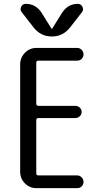

<svg xmlns="http://www.w3.org/2000/svg" viewBox="-20 -980 540 1000"><path d="M154.3 -837.9 92.8 -917Q83 -929.7 90.3 -944.8Q97.7 -960 114.3 -960Q166 -960 196.3 -914.1L248 -831.1Q248 -830.1 250 -830.1Q252 -830.1 252 -831.1L303.7 -914.1Q334 -960 385.7 -960Q401.4 -960 409.2 -944.8Q417 -929.7 407.2 -917L345.7 -837.9Q308.6 -790 250 -790Q191.4 -790 154.3 -837.9ZM169.9 0Q134.8 0 109.9 -24.9Q85 -49.8 85 -85V-644.5Q85 -679.7 109.9 -705.1Q134.8 -730.5 169.9 -730.5H381.8Q395.5 -730.5 405.3 -720.2Q415 -710 415 -696.8Q415 -683.6 405.8 -673.8Q396.5 -664.1 381.8 -664.1H179.7Q168.9 -664.1 168.9 -653.3V-440.4Q168.9 -429.7 179.7 -428.7H373Q385.7 -428.7 395.5 -419.4Q405.3 -410.2 405.3 -397Q405.3 -383.8 395.5 -374.5Q385.7 -365.2 373 -365.2H179.7Q168.9 -365.2 168.9 -353.5V-77.1Q168.9 -66.4 179.7 -66.4H381.8Q395.5 -66.4 405.3 -56.2Q415 -45.9 415 -32.7Q415 -19.5 405.8 -9.8Q396.5 0 381.8 0Z"/></svg>

Font: Rounded-X Mgen+ 1mn regular
Style: Regular
Weight: 400
Designer: [Source Han Sans]
Ryoko NISHIZUKA  (kana & ideographs); Paul D. Hunt (Latin, Greek & Cyrillic); Wenlong ZHANG  (bopomofo
Version: Version 1.059.20150602